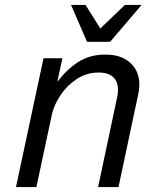

<svg xmlns="http://www.w3.org/2000/svg" viewBox="-20 -761 658 781"><path d="M45 0 157 -524H234L213 -428Q250 -477 297 -508Q344 -539 409 -539Q483 -539 520.5 -494.5Q558 -450 542 -376L462 0H379L456 -363Q467 -413 447.5 -439.5Q428 -466 381 -466Q333 -466 293 -440Q253 -414 226.5 -374.5Q200 -335 191 -295L128 0ZM556 -741 428 -591H334L269 -741H328L388 -645L488 -741Z"/></svg>

Font: Fragment Mono
Style: Italic
Weight: 400
Italic angle: -12°
Designer: Wei Huang based on Nimbus Sans by URW Studio, based on Helvetica by Max Miedinger.
Foundry: Wei Huang
Version: Version 1.011; ttfautohint (v1.8.4.7-5d5b)